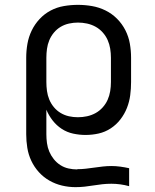

<svg xmlns="http://www.w3.org/2000/svg" viewBox="-20 -548 640 791"><path d="M291 223Q263 223 235.5 216.5Q208 210 183.5 196Q159 182 140 161Q121 140 109 114.5Q97 89 92.5 61Q88 33 88 5V-310Q88 -339 93 -367.5Q98 -396 110.5 -422Q123 -448 143 -469.5Q163 -491 188.5 -504.5Q214 -518 243 -523Q272 -528 301 -528Q330 -528 359 -523Q388 -518 414.5 -505Q441 -492 462 -471Q483 -450 496.5 -423.5Q510 -397 515 -368Q520 -339 520 -310V-210Q520 -183 516.5 -156Q513 -129 503 -103.5Q493 -78 476 -56Q459 -34 436 -19Q413 -4 386.5 2Q360 8 332 8Q307 8 281.5 2.5Q256 -3 234.5 -17Q213 -31 197 -51.5Q181 -72 171 -96V5Q171 23 173.5 41.5Q176 60 183 76.5Q190 93 201.5 107.5Q213 122 228.5 132Q244 142 262 146Q280 150 298 150Q298 150 298 149.5Q298 149 299 149Q316 149 333.5 147Q351 145 368.5 142.5Q386 140 403.5 138Q421 136 439 136Q457 136 475.5 138.5Q494 141 512 145V219Q494 214 475.5 211.5Q457 209 439 209Q420 209 401.5 211Q383 213 365 216Q347 219 328.5 221Q310 223 291 223ZM301 -65Q320 -65 338.5 -69Q357 -73 373.5 -82Q390 -91 403 -105.5Q416 -120 423.5 -137Q431 -154 434 -172.5Q437 -191 437 -210V-310Q437 -329 434 -347.5Q431 -366 423.5 -383Q416 -400 403 -414.5Q390 -429 373.5 -438Q357 -447 338.5 -451Q320 -455 301 -455Q283 -455 264.5 -451Q246 -447 230 -437.5Q214 -428 202 -413.5Q190 -399 183 -382Q176 -365 173.5 -346.5Q171 -328 171 -310V-210Q171 -192 173.5 -173.5Q176 -155 183 -138Q190 -121 202 -106.5Q214 -92 230 -82.5Q246 -73 264 -69Q282 -65 301 -65Z"/></svg>

Font: Iosevka Meiseki Sans
Style: Regular
Weight: 400
Monospace: yes
Designer: Belleve Invis
Foundry: Belleve Invis
Version: Version 11.2.6; ttfautohint (v1.8.4)